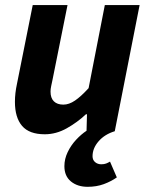

<svg xmlns="http://www.w3.org/2000/svg" viewBox="-20 -516 584 755"><path d="M324.6 218.6Q284.7 218.6 258.9 197.5Q233.2 176.4 233.2 137.4Q233.2 109.1 246.2 82Q259.2 55 279.4 33.4Q299.6 11.8 320.3 -1.8L322.1 -66.8H318.1Q284.6 -35.2 242.7 -11.6Q200.8 12 156 12Q95 12 66.8 -20.9Q38.7 -53.8 38.7 -115.5Q38.7 -132.7 40.7 -150.2Q42.7 -167.6 46.7 -186.1L108.7 -496.1H245.5L186.7 -203.3Q183.6 -188.7 181.2 -177.3Q178.7 -165.8 178.7 -155.8Q178.7 -130.4 191.9 -117.5Q205.1 -104.6 229.2 -104.6Q251.5 -104.6 275.1 -120.7Q298.6 -136.7 328.4 -169.4L392.2 -496.1H529L431.3 0Q391.5 12.2 367.7 39.6Q343.9 67 343.9 98.4Q343.9 113 353.9 121.5Q364 130 378 130Q389.7 130 397.3 127Q404.8 124.1 412.6 119.5L439.4 181.6Q416.5 197.6 388 208.1Q359.4 218.6 324.6 218.6Z"/></svg>

Font: Source Sans 3
Style: Italic
Weight: 200
Italic angle: -11°
Designer: Paul D. Hunt
Foundry: Adobe
Version: Version 3.046;hotconv 1.0.118;makeotfexe 2.5.65603